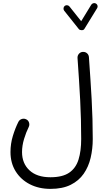

<svg xmlns="http://www.w3.org/2000/svg" viewBox="-20 -959 678 1225"><path d="M592.8 -936Q600.1 -931.6 602.3 -922.9Q604.5 -914.1 599.6 -906.7L518.6 -774.9Q513.7 -766.1 501.2 -766.4Q488.8 -766.6 483.4 -772.9L389.6 -890.6Q384.3 -897.5 385.3 -906.7Q386.2 -916 393.1 -921.4Q399.9 -926.8 408.9 -925.5Q418 -924.3 423.3 -917.5L498 -823.7L562.5 -929.2Q567.4 -936.5 576.4 -938.7Q585.4 -940.9 592.8 -936ZM46.9 11.2Q46.9 -42 62 -91.6Q77.1 -141.1 97.2 -181.2Q104 -194.8 118.7 -199.7Q133.3 -204.6 147 -197.8Q160.6 -191.4 165.3 -176.8Q169.9 -162.1 163.1 -148.4Q146.5 -115.2 133.5 -72.3Q120.6 -29.3 120.6 11.2Q120.6 83.5 168 127.7Q215.3 171.9 301.8 171.9Q378.9 171.9 421.4 142.8Q463.9 113.8 481 59.1Q498 4.4 498 -72.3Q498 -197.8 491.5 -322Q484.9 -446.3 474.6 -588.9Q473.6 -604 483.4 -615.5Q493.2 -627 508.3 -627.9Q523.9 -628.9 535.2 -619.1Q546.4 -609.4 547.4 -593.8Q557.6 -451.2 564.7 -325.9Q571.8 -200.7 571.8 -72.3Q571.8 -9.3 558.3 47.9Q544.9 105 513.9 149.7Q482.9 194.3 430.9 220.2Q378.9 246.1 301.8 246.1Q228 246.1 170.4 216.6Q112.8 187 79.8 134Q46.9 81.1 46.9 11.2Z"/></svg>

Font: Mikhak-DS2-FD Regular
Style: Regular
Weight: 400
Designer: Amin Abedi
Version: Version 3.4